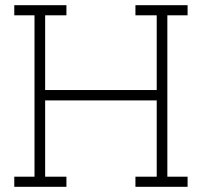

<svg xmlns="http://www.w3.org/2000/svg" viewBox="-20 -720 778 740"><path d="M236 0H35V-39H113V-661H35V-700H236V-661H154V-373H584V-661H502V-700H703V-661H625V-39H703V0H502V-39H584V-333H154V-39H236Z"/></svg>

Font: Josefin Slab
Style: Regular
Weight: 400
Designer: Santiago Orozco
Foundry: Typemade
Version: Version 2.000